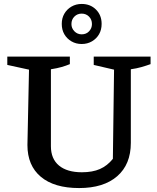

<svg xmlns="http://www.w3.org/2000/svg" viewBox="-20 -942 796 973"><path d="M381 11Q255 11 187 -46Q119 -103 119 -207L127 -589L17 -613V-655H334V-617Q315 -609 292.5 -602.5Q270 -596 238 -591V-201Q238 -137 279 -103Q320 -69 395 -69Q449 -69 486.5 -85.5Q524 -102 552 -137L558 -589L455 -613V-655H743V-617Q721 -609 696.5 -602Q672 -595 643 -591V-218Q643 -109 574 -49Q505 11 381 11ZM394 -719Q365 -719 342 -732.5Q319 -746 306 -768.5Q293 -791 293 -821Q293 -850 306 -872.5Q319 -895 342 -908.5Q365 -922 394 -922Q438 -922 466.5 -893.5Q495 -865 495 -821Q495 -791 482 -768.5Q469 -746 446 -732.5Q423 -719 394 -719ZM394 -768Q417 -768 431.5 -783.5Q446 -799 446 -820Q446 -843 431 -858Q416 -873 394 -873Q372 -873 357 -858Q342 -843 342 -820Q342 -799 357 -783.5Q372 -768 394 -768Z"/></svg>

Font: Piazzolla 24pt SemiBold
Style: Regular
Weight: 600
Designer: Juan Pablo del Peral
Foundry: Huerta Tipografica
Version: Version 2.005